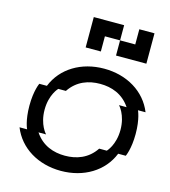

<svg xmlns="http://www.w3.org/2000/svg" viewBox="-140 -1111 1081 1222"><g transform="rotate(15 400.0 -500.0)"><path d="M675 -500H625C625 -500 675 -450 675 -350C675 -250 625 -200 625 -200H575C525 -125 450 -100 375 -100C300 -100 225 -125 175 -200H225C225 -200 175 -250 175 -350C175 -450 225 -500 225 -500H275C325 -575 400 -600 475 -600C550 -600 625 -575 675 -500ZM50 -200C100 -75 225 0 375 0C525 0 650 -75 700 -200H750C750 -200 775 -250 775 -350C775 -450 750 -500 750 -500H800C750 -625 625 -700 475 -700C325 -700 200 -625 150 -500H100C100 -500 75 -450 75 -350C75 -250 100 -200 100 -200ZM325 -800H425V-900H525V-1000H325ZM525 -800H725V-1000H625V-900H525Z"/></g></svg>

Font: LS-VG5000 Shifted
Style: Regular
Weight: 400
Designer: Justin Bihan, 2021
Foundry: Justin Bihan, 2021
Version: Version 1.000;Glyphs 3.1.2 (3151)